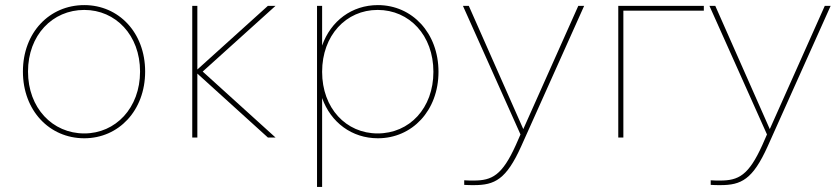

<svg xmlns="http://www.w3.org/2000/svg" viewBox="-20 -540 3299 754"><path d="M311 3C446 3 550 -106 550 -259C550 -412 446 -520 311 -520C174 -520 70 -412 70 -259C70 -106 174 3 311 3ZM311 -16C186 -16 90 -116 90 -259C90 -402 186 -501 311 -501C434 -501 530 -402 530 -259C530 -116 434 -16 311 -16Z M1032 0H1062L776 -259L1062 -517H1032L755 -267V-517H735V0H755V-251Z M1464 -520C1362 -520 1279 -458 1245 -361V-517H1225V194H1245V-155C1279 -59 1362 3 1464 3C1598 3 1702 -105 1702 -258C1702 -411 1598 -520 1464 -520ZM1463 -501C1588 -501 1682 -401 1682 -258C1682 -115 1588 -16 1463 -16C1339 -16 1245 -115 1245 -258C1245 -401 1339 -501 1463 -501Z M1803 168V186C1816 187 1829 187 1841 187C1923 187 1968 165 2027 34L2274 -517H2251L2035 -33L1821 -517H1798L2024 -12L2006 29C1952 149 1912 169 1840 169C1828 169 1816 169 1803 168Z M2408 0H2428V-498H2744V-517H2408Z M2771 168V186C2784 187 2797 187 2809 187C2891 187 2936 165 2995 34L3242 -517H3219L3003 -33L2789 -517H2766L2992 -12L2974 29C2920 149 2880 169 2808 169C2796 169 2784 169 2771 168Z"/></svg>

Font: Chess Sans Thin
Style: Regular
Weight: 100
Designer: Wolf Bōese
Foundry: Wolf Bōese
Version: Version 7.223;Glyphs 3.3 (3306)